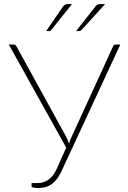

<svg xmlns="http://www.w3.org/2000/svg" viewBox="-20 -923 630 948"><path d="M574 -703 284.5 -79.5Q274 -56.5 262 -40.5Q250 -24.5 235.8 -14.2Q221.5 -4 204.8 0.8Q188 5.5 168 5.5Q163 5.5 157.2 5Q151.5 4.5 146.8 3.5Q142 2.5 139 1.2Q136 0 136 -2V-19H164Q196 -19 220 -36.2Q244 -53.5 260.5 -90L307 -194L23.5 -703H48.5Q56 -703 60.5 -695.5L303 -254.5Q314 -235.5 321 -213.5Q323.5 -224 327.8 -234.2Q332 -244.5 337 -255L539 -695.5Q542.5 -703 551 -703ZM335.5 -903 233.5 -775.5Q228 -769.5 221.5 -769.5H208L290.5 -890Q296 -897 301.2 -900Q306.5 -903 316.5 -903ZM499 -903 383 -775.5Q379.5 -772.5 377 -771Q374.5 -769.5 370.5 -769.5H355.5L450.5 -890Q456 -897.5 461.2 -900.2Q466.5 -903 476.5 -903Z"/></svg>

Font: Lato ExtraLight
Style: Regular
Weight: 275
Designer: Lukasz Dziedzic with Adam Twardoch and Botio Nikoltchev
Foundry: tyPoland Lukasz Dziedzic
Version: Version 2.015; 2015-08-06; http://www.latofonts.com/